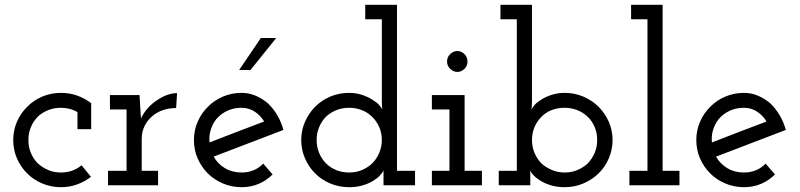

<svg xmlns="http://www.w3.org/2000/svg" viewBox="-20 -770 3325 798"><path d="M358 -35Q332 -15 300.5 -3.5Q269 8 233 8Q192 8 155.5 -7.5Q119 -23 92.5 -49.5Q66 -76 50.5 -111.5Q35 -147 35 -188Q35 -228 50.5 -264Q66 -300 93 -326Q119 -353 155.5 -368.5Q192 -384 233 -384Q270 -384 301.5 -372.5Q333 -361 359 -341V-233H302V-304Q287 -313 269.5 -317.5Q252 -322 233 -322Q205 -322 181 -312.5Q157 -303 139 -287Q120 -268 109 -243Q98 -218 98 -188Q98 -159 108.5 -134Q119 -109 137 -91Q156 -74 180 -63.5Q204 -53 233 -53Q258 -53 279.5 -60.5Q301 -68 319 -83Z M637 0H429V-60H506V-315H437V-375H560L563 -323Q565 -302 564.5 -300.5Q564 -299 566 -278Q578 -303 596 -322.5Q614 -342 635 -355Q656 -369 676.5 -376Q697 -383 716 -383L712 -321Q685 -321 661 -313.5Q637 -306 619 -292Q596 -275 582.5 -249.5Q569 -224 569 -193V-60H637Z M1113 -45Q1088 -20 1055.5 -6Q1023 8 984 8Q943 8 906.5 -7.5Q870 -23 844 -49Q817 -76 801.5 -111.5Q786 -147 786 -188Q786 -228 801.5 -264Q817 -300 844 -326Q870 -353 906.5 -368.5Q943 -384 984 -384Q1015 -384 1043 -372Q1071 -360 1094 -340Q1116 -319 1132.5 -291Q1149 -263 1158 -230Q1085 -202 1013 -174.5Q941 -147 868 -119Q885 -89 915 -71Q945 -53 984 -53Q1011 -53 1034 -62.5Q1057 -72 1074 -90ZM984 -322Q951 -322 924.5 -309.5Q898 -297 879 -275Q864 -256 856 -231Q848 -206 851 -178Q908 -200 964.5 -222Q1021 -244 1078 -265Q1062 -291 1038 -306.5Q1014 -322 984 -322ZM1021 -479H974Q997 -512 1019 -545.5Q1041 -579 1064 -612H1128Q1101 -579 1074.5 -545.5Q1048 -512 1021 -479Z M1705 0H1574V-30Q1574 -39 1574 -46Q1574 -53 1574 -62Q1570 -52 1558.5 -40Q1547 -28 1528.5 -17Q1510 -6 1485.5 1Q1461 8 1431 8Q1389 8 1352.5 -7.5Q1316 -23 1289.5 -49.5Q1263 -76 1247.5 -112Q1232 -148 1232 -188Q1232 -228 1247.5 -263.5Q1263 -299 1289.5 -326Q1316 -353 1352.5 -368.5Q1389 -384 1431 -384Q1458 -384 1482 -376.5Q1506 -369 1525 -357.5Q1544 -346 1554 -335.5Q1564 -325 1569 -315Q1567 -333 1567 -347.5Q1567 -362 1567 -378V-690H1498V-750H1630V-60H1705ZM1431 -322Q1401 -322 1376 -311.5Q1351 -301 1333 -283Q1316 -265 1306 -240.5Q1296 -216 1296 -188Q1296 -159 1307 -133Q1318 -107 1337 -89Q1355 -72 1379 -62.5Q1403 -53 1431 -53Q1459 -53 1482.5 -62.5Q1506 -72 1525 -89Q1544 -107 1555.5 -133Q1567 -159 1567 -188Q1567 -219 1555 -244.5Q1543 -270 1523 -288Q1506 -304 1482 -313Q1458 -322 1431 -322Z M1983 0H1775V-60H1848V-315H1775V-375H1911V-60H1983ZM1923 -514Q1923 -496 1910 -483.5Q1897 -471 1881 -471Q1865 -471 1851.5 -483.5Q1838 -496 1838 -514.5Q1838 -533 1851.5 -545.5Q1865 -558 1881 -558Q1897 -558 1910 -545.5Q1923 -533 1923 -514Z M2053 0V-60H2128V-690H2060V-750H2191V-350Q2191 -339 2190.5 -332Q2190 -325 2189 -314Q2193 -324 2203 -335Q2213 -346 2232 -357.5Q2251 -369 2275 -376.5Q2299 -384 2327 -384Q2368 -384 2404.5 -368.5Q2441 -353 2468 -326Q2495 -299 2510.5 -263.5Q2526 -228 2526 -188Q2526 -148 2510.5 -112Q2495 -76 2468 -49.5Q2441 -23 2404.5 -7.5Q2368 8 2327 8Q2297 8 2272.5 1Q2248 -6 2229.5 -17Q2211 -28 2199 -40Q2187 -52 2184 -62Q2184 -53 2184 -46Q2184 -39 2184 -30V0ZM2327 -322Q2296 -322 2270.5 -311.5Q2245 -301 2227 -281Q2210 -263 2200.5 -239Q2191 -215 2191 -188Q2191 -159 2202 -133.5Q2213 -108 2232 -89Q2251 -73 2275 -63Q2299 -53 2327 -53Q2356 -53 2380.5 -63.5Q2405 -74 2423 -91Q2441 -110 2451.5 -134.5Q2462 -159 2462 -188Q2462 -218 2451 -243.5Q2440 -269 2420 -287Q2403 -303 2378.5 -312.5Q2354 -322 2327 -322Z M2804 0H2596V-60H2671V-690H2603V-750H2734V-60H2804Z M3201 -45Q3176 -20 3143.5 -6Q3111 8 3072 8Q3031 8 2994.5 -7.5Q2958 -23 2932 -49Q2905 -76 2889.5 -111.5Q2874 -147 2874 -188Q2874 -228 2889.5 -264Q2905 -300 2932 -326Q2958 -353 2994.5 -368.5Q3031 -384 3072 -384Q3103 -384 3131 -372Q3159 -360 3182 -340Q3204 -319 3220.5 -291Q3237 -263 3246 -230Q3173 -202 3101 -174.5Q3029 -147 2956 -119Q2973 -89 3003 -71Q3033 -53 3072 -53Q3099 -53 3122 -62.5Q3145 -72 3162 -90ZM3072 -322Q3039 -322 3012.5 -309.5Q2986 -297 2967 -275Q2952 -256 2944 -231Q2936 -206 2939 -178Q2996 -200 3052.5 -222Q3109 -244 3166 -265Q3150 -291 3126 -306.5Q3102 -322 3072 -322Z"/></svg>

Font: Josefin Slab SemiBold
Style: Regular
Weight: 600
Designer: Santiago Orozco
Foundry: Typemade
Version: Version 2.000